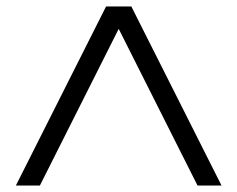

<svg xmlns="http://www.w3.org/2000/svg" viewBox="-20 -770 732 592"><path d="M589 -198H663L385 -750H307L29 -198H103L346 -681Z"/></svg>

Font: Oakes
Style: Regular
Weight: 400
Designer: Samuel Oakes
Foundry: Samuel Oakes
Version: Version 1.003;PS 001.003;hotconv 1.0.88;makeotf.lib2.5.64775